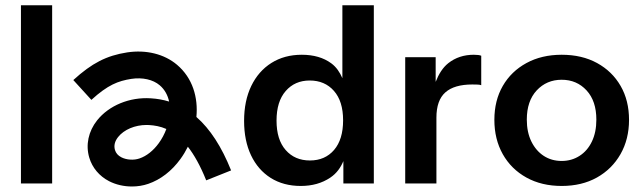

<svg xmlns="http://www.w3.org/2000/svg" viewBox="-20 -687 2399 715"><path d="M174.2 -3.7V-667.4H58V-3.7Z M711.4 -251.5C718.2 -323.7 697.8 -396.1 639.3 -445.7C591.7 -486 524.2 -502.5 453.7 -491.9C376.6 -479.9 322.3 -452 253 -388.9L320.3 -315.1C381.4 -370.8 419.7 -385.5 469.2 -393.3C510.4 -399.5 549.7 -390.9 574.7 -369.5C593.5 -353.6 604.7 -332.4 609.8 -308.8C588.1 -315.4 565.4 -319.5 541.6 -320.9C462.6 -326.1 385.8 -294.2 341.7 -238.9C309.1 -197.8 298.4 -147.3 312.4 -100.1C323.6 -62.2 349.9 -31.1 386.2 -12.3C411.6 0.8 441.5 7.5 471.2 7.5C492 7.5 512.7 4.3 531.9 -2.3C577.9 -18 619.4 -50 652 -94.9C662.4 -109.2 671.6 -124.5 679.6 -140.6C702.8 -110.9 725.8 -70.5 747.9 -15.4L840.6 -52.4C805.3 -140.6 762.5 -206.7 711.4 -251.4ZM571.2 -153.7C551.1 -126 525.7 -105.8 499.6 -97C478.3 -89.5 451.1 -91.4 432 -101.2C419.5 -107.6 411.7 -116.6 408.1 -128.5C403.4 -144.7 407.3 -161 419.9 -176.8C441.9 -204.5 482.7 -221.6 525.8 -221.6C529 -221.6 532.3 -221.5 535.5 -221.3C555.3 -220.1 576.9 -216.6 599.5 -206.7C592.4 -187.7 582.8 -169.6 571.2 -153.7Z M1255 -667.4V-395.8C1245.6 -417.5 1233 -437 1213.5 -451.3C1184.6 -472.5 1148 -483.1 1103.8 -483.1C1060.8 -483.1 1023.1 -472.9 990.9 -452.7C958.6 -432.4 933.6 -403.8 915.7 -366.9C897.9 -330 889 -286.7 889 -236.9C889 -187.8 897.6 -145.1 914.8 -108.8C932 -72.5 956.5 -44.4 988.1 -24.4C1019.8 -4.5 1057.1 5.5 1100.1 5.5C1142.5 5.5 1179.1 -4.8 1209.8 -25.4C1233.6 -41.3 1248.5 -62.7 1258.7 -87V-3.7H1372.1V-667.4ZM1224.1 -128.6C1201.7 -102.5 1171.7 -89.4 1134.2 -89.4C1096.7 -89.4 1066.6 -102.3 1043.9 -128.2C1021.1 -154 1009.8 -190.5 1009.8 -237.9C1009.8 -285.2 1021.1 -321.9 1043.9 -348C1066.6 -374.1 1096.4 -387.2 1133.3 -387.2C1170.8 -387.2 1200.9 -374.3 1223.6 -348.5C1246.4 -322.7 1257.7 -286.1 1257.7 -238.8C1257.7 -191.5 1246.5 -154.7 1224.1 -128.6Z M1744.4 -483.1C1707.5 -483.1 1675.8 -472.6 1649.4 -451.7C1628.4 -435.1 1613.7 -410.8 1602.4 -382.1V-473.9H1489V-3.7H1605.2V-248.9C1605.2 -291.9 1616.3 -323.3 1638.4 -342.9C1660.5 -362.6 1694 -372.4 1738.9 -372.4C1746.9 -372.4 1753.7 -372.3 1759.2 -372C1764.7 -371.7 1769 -370.9 1772.1 -369.7V-479.4C1766.6 -481.8 1757.4 -483.1 1744.5 -483.1Z M2291.2 -366.9C2270.3 -403.2 2241.1 -431.6 2203.6 -452.2C2166.1 -472.8 2122.1 -483.1 2071.7 -483.1C2022 -483.1 1978.2 -472.8 1940.4 -452.2C1902.6 -431.6 1873.2 -403.2 1852.3 -366.9C1831.4 -330.7 1821 -288.6 1821 -240.6C1821 -192.7 1831.4 -150.1 1852.3 -112.9C1873.2 -75.8 1902.6 -46.7 1940.4 -25.8C1978.2 -4.9 2022 5.5 2071.7 5.5C2121.5 5.5 2165.2 -4.9 2202.7 -25.8C2240.1 -46.7 2269.5 -75.8 2290.7 -112.9C2311.9 -150.1 2322.5 -192.7 2322.5 -240.6C2322.5 -288.6 2312.1 -330.7 2291.2 -366.9ZM2184.2 -160C2173.2 -136.9 2157.8 -119.1 2138.1 -106.5C2118.5 -93.9 2096.3 -87.6 2071.7 -87.6C2046.6 -87.6 2024.3 -93.9 2004.9 -106.5C1985.6 -119.1 1970.2 -136.9 1958.8 -160C1947.5 -183 1941.8 -210.2 1941.8 -241.5C1941.8 -287.6 1954.1 -323.9 1978.6 -350.3C2003.2 -376.7 2034.3 -390 2071.7 -390C2109.2 -390 2140.1 -376.7 2164.4 -350.3C2188.7 -323.9 2200.8 -287.6 2200.8 -241.5C2200.8 -210.2 2195.3 -183 2184.2 -160Z"/></svg>

Font: Diatome Awesome Semibold
Style: Regular
Weight: 400
Designer: 15.100.17
Foundry: 15.100.17
Version: Version 1.005;Fontself Maker 3.5.8